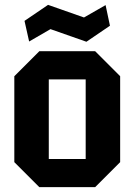

<svg xmlns="http://www.w3.org/2000/svg" viewBox="-20 -771 554 791"><path d="M39 -103V-457L142 -560H372L475 -457V-103L372 0H142ZM181 -116H333V-444H181ZM100 -600 81 -685 178 -751 326 -699 415 -750 433 -665 336 -599 188 -651Z"/></svg>

Font: Tektur SemiCondensed SemiBold
Style: Regular
Weight: 600
Width: 4
Designer: Adam Jagosz
Foundry: Adam Jagosz
Version: Version 1.005;gftools[0.9.30]